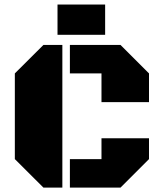

<svg xmlns="http://www.w3.org/2000/svg" viewBox="-20 -852 743 872"><path d="M177.2 0 47.4 -129.4V-518.6L177.2 -647.9H263.2V0ZM440.9 -388.2V-518.6H297.4V-647.9H527.3L656.7 -518.6V-388.2ZM297.4 0V-129.4H440.9V-224.1H656.7V-129.4L527.3 0ZM241.2 -693.8V-831.5H457.5V-693.8Z"/></svg>

Font: Black Ops One
Style: Regular
Weight: 400
Designer: James Grieshaber, Eben Sorkin
Foundry: Sorkin Type Co.
Version: Version 1.004; ttfautohint (v1.8.4.7-5d5b)